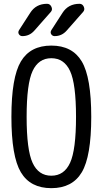

<svg xmlns="http://www.w3.org/2000/svg" viewBox="-20 -980 540 1010"><path d="M348.6 -606.4Q317.4 -673.8 250 -673.8Q182.6 -673.8 151.4 -606.4Q120.1 -539.1 120.1 -365.2Q120.1 -191.4 151.4 -123.5Q182.6 -55.7 250 -55.7Q317.4 -55.7 348.6 -123.5Q379.9 -191.4 379.9 -365.2Q379.9 -539.1 348.6 -606.4ZM410.2 -73.7Q360.4 9.8 250 9.8Q139.6 9.8 89.8 -73.7Q40 -157.2 40 -365.2Q40 -573.2 89.8 -656.7Q139.6 -740.2 250 -740.2Q360.4 -740.2 410.2 -656.7Q460 -573.2 460 -365.2Q460 -157.2 410.2 -73.7ZM267.6 -790Q255.9 -790 249.5 -799.8Q243.2 -809.6 250 -821.3L308.6 -912.1Q338.9 -960 398.4 -960Q414.1 -960 420.9 -944.3Q427.7 -928.7 417 -917L330.1 -818.4Q304.7 -790 267.6 -790ZM227.5 -960Q243.2 -960 250.5 -944.3Q257.8 -928.7 247.1 -917L160.2 -818.4Q134.8 -790 97.7 -790Q85.9 -790 79.6 -799.8Q73.2 -809.6 80.1 -821.3L138.7 -912.1Q168.9 -960 227.5 -960Z"/></svg>

Font: Rounded-X Mgen+ 1mn regular
Style: Regular
Weight: 400
Designer: [Source Han Sans]
Ryoko NISHIZUKA  (kana & ideographs); Paul D. Hunt (Latin, Greek & Cyrillic); Wenlong ZHANG  (bopomofo
Version: Version 1.059.20150602